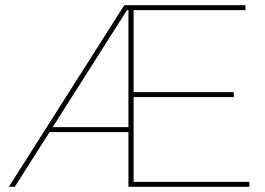

<svg xmlns="http://www.w3.org/2000/svg" viewBox="-20 -720 1023 740"><path d="M14 0 459 -700H480V-681H458L472 -685L37 0ZM158 -211 168 -230H480V-211ZM475 0V-700H926V-681H495V-19H941V0ZM490 -346V-365H881V-346Z"/></svg>

Font: Montserrat Thin
Style: Regular
Weight: 100
Designer: Julieta Ulanovsky
Foundry: Julieta Ulanovsky
Version: Version 9.000